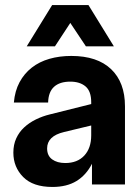

<svg xmlns="http://www.w3.org/2000/svg" viewBox="-20 -732 557 762"><path d="M188 10Q111 10 72 -29.5Q33 -69 33 -126Q33 -158 44.5 -183Q56 -208 76 -226.5Q96 -245 122.5 -258Q149 -271 178 -278L342 -319V-326Q342 -370 319.5 -389Q297 -408 259 -408Q217 -408 194.5 -387.5Q172 -367 171 -325H35Q39 -371 57.5 -405.5Q76 -440 106 -463.5Q136 -487 176 -498.5Q216 -510 263 -510Q366 -510 421 -457.5Q476 -405 476 -310V0H345V-82Q322 -37 283.5 -13.5Q245 10 188 10ZM187 -712H331L432 -548H321L259 -641L198 -548H86ZM167 -143Q167 -114 187 -99.5Q207 -85 239 -85Q287 -85 314.5 -114.5Q342 -144 342 -195V-234L234 -208Q167 -192 167 -143Z"/></svg>

Font: CyStack Display
Style: Bold
Weight: 700
Designer: Weizhong Zhang
Foundry: 本地遙控
Version: Version 1.000;Glyphs 3.1.2 (3151)